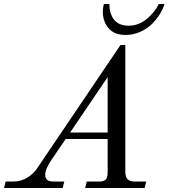

<svg xmlns="http://www.w3.org/2000/svg" viewBox="-64 -936 839 956"><path d="M285 -276H472V-552ZM-44 0 -36 -32H1Q42 -32 74.5 -53Q107 -74 125 -104L536 -712H560V-75Q562 -50 574 -41Q586 -32 608 -32H664L656 0H360L368 -32H430Q451 -32 461.5 -41Q472 -50 472 -78V-244H263L195 -144Q161 -95 161 -66Q161 -32 201 -32H256L248 0ZM448 -877Q448 -896 453 -916H481V-908Q481 -890 486 -873Q491 -856 501.5 -841Q512 -826 531 -817Q550 -808 575 -808Q626 -808 666 -841Q706 -874 727 -916H755Q748 -892 732 -866Q716 -840 692.5 -816.5Q669 -793 634.5 -777.5Q600 -762 562 -762Q504 -762 476 -796Q448 -830 448 -877Z"/></svg>

Font: Old Standard TT
Style: Italic
Weight: 400
Italic angle: -15.2°
Designer: Alexey Kryukov <alexios@thessalonica.org.ru>
Version: Version 2.2